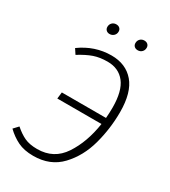

<svg xmlns="http://www.w3.org/2000/svg" viewBox="-209 -960 950 1073"><g transform="rotate(30 266.0 -423.5)"><path d="M481 -443Q481 -337 453 -234Q425 -131 358 -60Q291 11 182 11Q123 11 82 -9Q41 -29 6 -63L34 -93Q68 -63 100.5 -48Q133 -33 182 -33Q289 -33 347 -120.5Q405 -208 424 -334H139L144 -376H429Q432 -412 432 -444Q432 -551 392 -602Q352 -653 280 -653Q231 -653 193 -640Q155 -627 105 -596L84 -628Q175 -694 282 -694Q375 -694 428 -632Q481 -570 481 -443ZM181 -821Q181 -837 191.5 -847.5Q202 -858 218 -858Q232 -858 240.5 -850Q249 -842 249 -829Q249 -813 238 -802.5Q227 -792 211 -792Q198 -792 189.5 -800Q181 -808 181 -821ZM362 -821Q362 -837 372.5 -847.5Q383 -858 399 -858Q413 -858 421.5 -850Q430 -842 430 -829Q430 -813 419.5 -802.5Q409 -792 393 -792Q379 -792 370.5 -800Q362 -808 362 -821Z"/></g></svg>

Font: Fira Sans ExtraLight
Style: Italic
Weight: 275
Italic angle: -8°
Designer: Carrois Corporate & Edenspiekermann AG
Foundry: Carrois Corporate GbR & Edenspiekermann AG
Version: Version 4.203